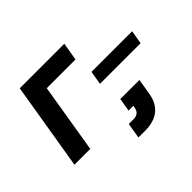

<svg xmlns="http://www.w3.org/2000/svg" viewBox="-194 -1015 1507 1507"><g transform="rotate(-45 559.5 -262.0)"><path d="M673.3 -727.5 647.9 -578.1H329.1L233.9 0H58.1L178.7 -727.5ZM648.9 -307.1 668 -420.4H1119.1L1099.6 -307.1ZM639.2 204.1H564.5L585.4 75.7H639.2Q699.7 75.7 709.5 16.1L711.9 0H658.7L677.2 -109.9H889.2L867.2 22.5Q852.1 113.3 793.7 158.7Q735.4 204.1 639.2 204.1Z"/></g></svg>

Font: Inter Display ExtraBold
Style: Italic
Weight: 800
Italic angle: -9.39999°
Designer: Rasmus Andersson
Foundry: rsms
Version: Version 4.000;git-a52131595